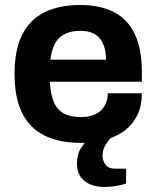

<svg xmlns="http://www.w3.org/2000/svg" viewBox="-20 -558 624 766"><path d="M303 12Q216 12 157 -17.5Q98 -47 68 -108Q38 -169 38 -263Q38 -358 68 -418.5Q98 -479 156.5 -508.5Q215 -538 300 -538Q380 -538 435 -509.5Q490 -481 518 -421.5Q546 -362 546 -268V-232H179Q181 -186 193.5 -154Q206 -122 232.5 -106.5Q259 -91 303 -91Q327 -91 346.5 -97Q366 -103 380 -115Q394 -127 402 -145Q410 -163 410 -186H546Q546 -136 528 -99Q510 -62 478 -37.5Q446 -13 401.5 -0.5Q357 12 303 12ZM181 -320H403Q403 -350 395.5 -372Q388 -394 375 -408Q362 -422 343.5 -428.5Q325 -435 302 -435Q264 -435 238.5 -422.5Q213 -410 199.5 -384.5Q186 -359 181 -320ZM397 188Q370 188 345 179.5Q320 171 303.5 150Q287 129 287 94Q287 57 303.5 32Q320 7 339 -12H423V-8Q412 2 400.5 21.5Q389 41 389 62Q389 83 401 99Q413 115 439 115H483V174Q464 181 439.5 184.5Q415 188 397 188Z"/></svg>

Font: Archivo SemiBold
Style: Bold
Weight: 700
Version: Version 2.001